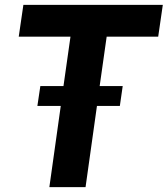

<svg xmlns="http://www.w3.org/2000/svg" viewBox="-20 -770 690 790"><path d="M630.9 -619.1H418.9L390.1 -416H484.9L473.1 -334H378.9L332 0H183.1L230 -334H133.8L146 -416H241.2L270 -619.1H57.1L76.2 -750H649.9Z"/></svg>

Font: Oakes Grotesk
Style: Bold Italic
Weight: 700
Designer: Samuel Oakes
Foundry: Samuel Oakes
Version: Version 1.0 | wf-rip DC20170320